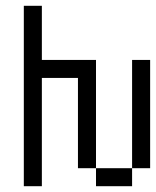

<svg xmlns="http://www.w3.org/2000/svg" viewBox="-20 -645 540 665"><path d="M62.5 -625Q62.5 -625 62.5 0H125Q125 0 125 -375H250V-62.5H312.5V0H437.5V-62.5H312.5Q312.5 -62.5 312.5 -437.5H125V-625ZM437.5 -62.5H500Q500 -62.5 500 -437.5H437.5Q437.5 -437.5 437.5 -62.5Z"/></svg>

Font: BFUnifontExMono
Style: Regular
Weight: 500
Version: Version 15.0.06